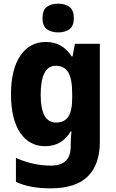

<svg xmlns="http://www.w3.org/2000/svg" viewBox="-20 -788 631 1048"><path d="M230 -559Q321 -559 371 -480H376L389 -549H525V-14Q525 110 459 175Q393 240 256 240Q201 240 155.5 232Q110 224 67 205V74Q161 116 257 116Q311 116 338.5 90.5Q366 65 366 9V0Q366 -16 367 -35Q368 -54 370 -71H366Q318 10 226 10Q139 10 89.5 -64.5Q40 -139 40 -273Q40 -409 91 -484Q142 -559 230 -559ZM284 -429Q202 -429 202 -270Q202 -119 286 -119Q331 -119 352.5 -150.5Q374 -182 374 -254V-277Q374 -356 353 -392.5Q332 -429 284 -429ZM298 -768Q336 -768 359.5 -750Q383 -732 383 -689Q383 -646 359 -628.5Q335 -611 298 -611Q260 -611 236 -628.5Q212 -646 212 -689Q212 -733 235.5 -750.5Q259 -768 298 -768Z"/></svg>

Font: Noto Sans Gurmukhi SemiCondensed ExtraBold
Style: Regular
Weight: 800
Width: 4
Designer: Jelle Bosma - Monotype Design Team
Foundry: Monotype Imaging Inc.
Version: Version 2.004; ttfautohint (v1.8.4.7-5d5b)